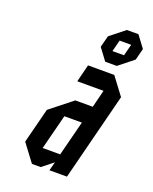

<svg xmlns="http://www.w3.org/2000/svg" viewBox="-134 -783 684 859"><g transform="rotate(20 208.0 -354.0)"><path d="M145.8 -83.3H229.2L271.7 -250H188.3ZM125 0 62.5 -83.3 105 -250 210 -333.3H293.3L314.2 -416.7H189.2L210 -500H335L397.5 -416.7L291.7 0H208.3L219.2 -41.7L166.7 0ZM276.7 -541.7 235 -597.5 249.2 -652.5 319.2 -708.3H374.2L415.8 -652.5L401.7 -597.5L331.7 -541.7ZM290.8 -597.5H345.8L360 -652.5H305Z"/></g></svg>

Font: Yulong
Style: Italic
Weight: 400
Italic angle: -14.25°
Designer: GGBotNet
Foundry: f0n7.com
Version: 1.00